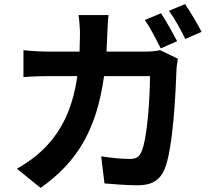

<svg xmlns="http://www.w3.org/2000/svg" viewBox="-20 -866 1040 941"><path d="M769 -801 690 -768C717 -729 747 -670 768 -629L848 -664C829 -701 794 -764 769 -801ZM887 -846 808 -813C836 -775 868 -717 888 -675L968 -710C950 -745 913 -808 887 -846ZM852 -578 765 -620C741 -615 715 -613 690 -613H502L506 -702C507 -726 509 -768 512 -792H365C369 -768 372 -722 372 -700L370 -613H227C189 -613 137 -615 95 -620V-488C138 -492 193 -493 227 -493H359C337 -341 287 -228 194 -136C154 -96 104 -62 63 -39L179 55C358 -72 453 -228 490 -493H715C715 -385 702 -185 673 -122C662 -97 648 -87 616 -87C577 -87 525 -92 476 -100L492 33C540 37 600 42 657 42C726 42 764 15 786 -35C829 -137 841 -417 845 -525C845 -536 849 -561 852 -578Z"/></svg>

Font: Noto Sans JP
Style: Bold
Weight: 700
Designer: Ryoko NISHIZUKA 西塚涼子 (kana, bopomofo & ideographs); Paul D. Hunt (Latin, Greek & Cyrillic); Sandoll Communications 산돌커뮤니
Foundry: Adobe
Version: Version 2.004;hotconv 1.0.118;makeotfexe 2.5.65603